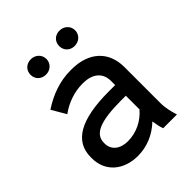

<svg xmlns="http://www.w3.org/2000/svg" viewBox="-201 -828 956 956"><g transform="rotate(-45 277.0 -350.0)"><path d="M378 -601C410 -601 435 -624 435 -655C435 -686 410 -709 378 -709C346 -709 323 -686 323 -655C323 -624 346 -601 378 -601ZM177 -601C208 -601 233 -624 233 -655C233 -686 208 -709 177 -709C144 -709 121 -686 121 -655C121 -624 144 -601 177 -601ZM214 9C278 9 338 -16 386 -62C389 -40 394 -15 400 0H497C488 -28 479 -64 479 -96V-352C479 -462 406 -530 284 -530H277C202 -530 131 -504 68 -462L112 -387C159 -422 218 -441 270 -441H276C345 -441 383 -406 383 -350V-321H338C139 -321 43 -265 43 -153V-145C43 -52 113 9 214 9ZM230 -78C176 -78 140 -107 140 -152V-157C140 -219 203 -246 351 -246H383V-150C346 -106 291 -78 230 -78Z"/></g></svg>

Font: Fixel Text Medium
Style: Regular
Weight: 500
Width: 4
Designer: AlfaBravo + MacPaw
Foundry: Kyrylo Tkachov, Marchela Mozhyna, Serhii Makarenko, Maria Weinstein, Zakhar Kryvoshyya
Version: Version 1.211